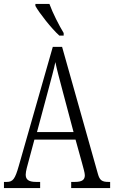

<svg xmlns="http://www.w3.org/2000/svg" viewBox="-20 -951 577 971"><path d="M280 -771H302V-784C279 -822 246 -886 230 -931H159V-921C178 -886 240 -807 280 -771ZM0 0H183V-31H162C122 -31 110 -45 110 -68C110 -84 119 -116 125 -137L154 -245H362L395 -126C401 -103 409 -77 409 -65C409 -43 397 -31 359 -31H340V0H537V-31H529C496 -31 484 -39 475 -72L294 -714H247L75 -112C56 -45 45 -31 14 -31H0ZM167 -283 225 -499C239 -552 253 -602 260 -637C267 -602 280 -554 298 -486L352 -283Z"/></svg>

Font: Noto Serif Armenian ExtraCondensed Light
Style: Regular
Weight: 300
Width: 2
Designer: Monotype Design Team
Foundry: Monotype Imaging Inc.
Version: Version 2.008